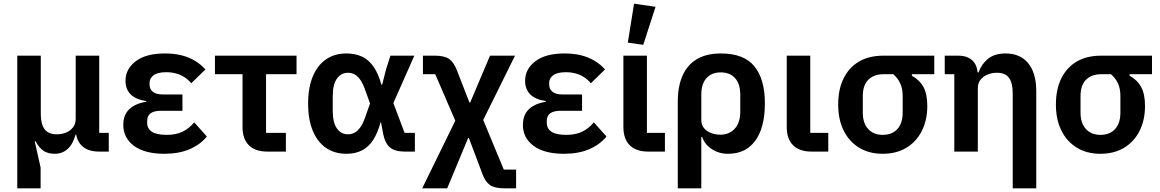

<svg xmlns="http://www.w3.org/2000/svg" viewBox="-20 -825 6313 1045"><path d="M201 200H74V-522H202V-204Q202 -150 222.5 -122Q243 -94 289 -94Q316 -94 339.5 -103.5Q363 -113 377.5 -132Q392 -151 392 -178V-522H520V-102H572V0H520Q457 0 425 -32Q393 -64 393 -116V-119L440 -92H391Q377 -40 348 -14Q319 12 277 12Q241 12 216.5 -4.5Q192 -21 174 -56H169L201 87Z M1037 -159 1106 -82Q1070 -38 1012 -13Q954 12 874 12Q768 12 709.5 -31Q651 -74 651 -145Q651 -200 684 -231Q717 -262 776 -271V-275Q720 -283 691.5 -311Q663 -339 663 -385Q663 -449 718.5 -491.5Q774 -534 877 -534Q928 -534 968 -524Q1008 -514 1040.5 -494.5Q1073 -475 1098 -447L1021 -372Q1005 -391 984.5 -404.5Q964 -418 939 -425Q914 -432 885 -432Q838 -432 816 -415.5Q794 -399 794 -375V-365Q794 -339 812.5 -325Q831 -311 864 -311H973V-222H855Q819 -222 800 -208.5Q781 -195 781 -167V-156Q781 -125 806.5 -108Q832 -91 888 -91Q938 -91 974 -108.5Q1010 -126 1037 -159Z M1536 0H1435Q1369 0 1334.5 -34.5Q1300 -69 1300 -133V-421H1150V-522H1594V-421H1428V-102H1536Z M2238 -102V0H2183Q2130 0 2103 -22Q2076 -44 2065 -98L2054 -159H2051Q2036 -102 2011.5 -64Q1987 -26 1951 -7Q1915 12 1865 12Q1801 12 1754.5 -20Q1708 -52 1682.5 -113Q1657 -174 1657 -261Q1657 -348 1682.5 -409Q1708 -470 1754.5 -502Q1801 -534 1865 -534Q1915 -534 1952 -516Q1989 -498 2014.5 -460Q2040 -422 2056 -364H2060L2081 -447L2105 -522H2235L2121 -264L2182 -102ZM1874 -94Q1894 -94 1911 -103.5Q1928 -113 1942.5 -134Q1957 -155 1969 -191L1994 -262L1969 -331Q1957 -367 1942.5 -388.5Q1928 -410 1911 -419.5Q1894 -429 1874 -429Q1837 -429 1814 -397.5Q1791 -366 1791 -300V-223Q1791 -157 1814 -125.5Q1837 -94 1874 -94Z M2282 -522H2348Q2399 -522 2424.5 -504Q2450 -486 2467 -442L2535 -267H2539L2647 -522H2783L2610 -172L2722 98H2789V200H2723Q2672 200 2646 181.5Q2620 163 2605 120L2532 -74H2528L2414 200H2278L2458 -168L2349 -421H2282Z M3212 -159 3281 -82Q3245 -38 3187 -13Q3129 12 3049 12Q2943 12 2884.5 -31Q2826 -74 2826 -145Q2826 -200 2859 -231Q2892 -262 2951 -271V-275Q2895 -283 2866.5 -311Q2838 -339 2838 -385Q2838 -449 2893.5 -491.5Q2949 -534 3052 -534Q3103 -534 3143 -524Q3183 -514 3215.5 -494.5Q3248 -475 3273 -447L3196 -372Q3180 -391 3159.5 -404.5Q3139 -418 3114 -425Q3089 -432 3060 -432Q3013 -432 2991 -415.5Q2969 -399 2969 -375V-365Q2969 -339 2987.5 -325Q3006 -311 3039 -311H3148V-222H3030Q2994 -222 2975 -208.5Q2956 -195 2956 -167V-156Q2956 -125 2981.5 -108Q3007 -91 3063 -91Q3113 -91 3149 -108.5Q3185 -126 3212 -159Z M3599 -102V0H3508Q3442 0 3407.5 -34.5Q3373 -69 3373 -133V-522H3501V-102ZM3548 -788 3481 -581 3397 -593 3431 -805Z M3669 200V-273Q3669 -354 3694.5 -412.5Q3720 -471 3772 -502.5Q3824 -534 3904 -534Q4029 -534 4086 -464Q4143 -394 4143 -263Q4143 -131 4091 -59.5Q4039 12 3943 12Q3893 12 3854 -13.5Q3815 -39 3802 -79H3797V200ZM3901 -92Q3949 -92 3979 -124.5Q4009 -157 4009 -218V-310Q4009 -368 3981 -399.5Q3953 -431 3903 -431Q3853 -431 3825 -399.5Q3797 -368 3797 -310V-171Q3797 -146 3811 -128.5Q3825 -111 3849 -101.5Q3873 -92 3901 -92Z M4488 -102V0H4397Q4331 0 4296.5 -34.5Q4262 -69 4262 -133V-522H4390V-102Z M5065 -421H4943V-413Q4986 -389 5006.5 -350.5Q5027 -312 5027 -248Q5027 -172 4997.5 -113Q4968 -54 4913.5 -21Q4859 12 4784 12Q4710 12 4655.5 -21.5Q4601 -55 4571.5 -115Q4542 -175 4542 -256Q4542 -339 4571.5 -398.5Q4601 -458 4655.5 -490Q4710 -522 4788 -522H5065ZM4842 -421H4788Q4736 -421 4706 -391Q4676 -361 4676 -302V-213Q4676 -154 4705.5 -122.5Q4735 -91 4784 -91Q4835 -91 4864 -122.5Q4893 -154 4893 -213V-302Q4893 -342 4880 -370.5Q4867 -399 4842 -421Z M5302 0H5174V-421H5122V-522H5196Q5246 -522 5273.5 -495Q5301 -468 5301 -418V-412L5262 -431H5306Q5322 -476 5357.5 -505Q5393 -534 5453 -534Q5533 -534 5576.5 -480.5Q5620 -427 5620 -330V200H5492V-317Q5492 -373 5472 -401Q5452 -429 5406 -429Q5380 -429 5356 -419.5Q5332 -410 5317 -391.5Q5302 -373 5302 -345Z M6250 -421H6128V-413Q6171 -389 6191.5 -350.5Q6212 -312 6212 -248Q6212 -172 6182.5 -113Q6153 -54 6098.5 -21Q6044 12 5969 12Q5895 12 5840.5 -21.5Q5786 -55 5756.5 -115Q5727 -175 5727 -256Q5727 -339 5756.5 -398.5Q5786 -458 5840.5 -490Q5895 -522 5973 -522H6250ZM6027 -421H5973Q5921 -421 5891 -391Q5861 -361 5861 -302V-213Q5861 -154 5890.5 -122.5Q5920 -91 5969 -91Q6020 -91 6049 -122.5Q6078 -154 6078 -213V-302Q6078 -342 6065 -370.5Q6052 -399 6027 -421Z"/></svg>

Font: IBM Plex Sans SemiBold
Style: Regular
Weight: 600
Designer: Mike Abbink, Paul van der Laan, Pieter van Rosmalen
Foundry: Bold Monday
Version: Version 3.201